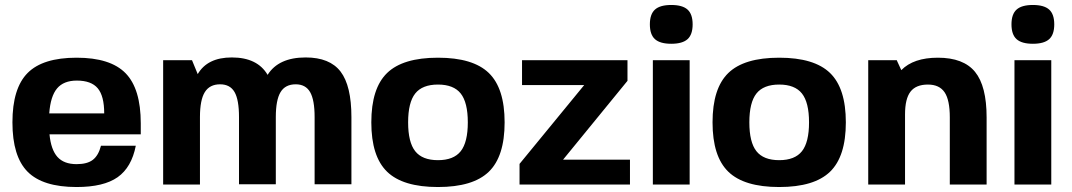

<svg xmlns="http://www.w3.org/2000/svg" viewBox="-20 -742 4309 772"><path d="M179 -202Q185 -140 211 -111Q237 -82 288 -82Q331 -82 353.5 -99.5Q376 -117 386 -156H526Q509 -69 453 -29.5Q397 10 288 10Q152 10 91 -51.5Q30 -113 30 -250Q30 -387 91 -448.5Q152 -510 288 -510Q424 -510 485 -447.5Q546 -385 546 -246V-202ZM289 -418Q236 -418 209.5 -386.5Q183 -355 178 -286H399Q399 -356 373 -387Q347 -418 289 -418Z M784 -271V0H636V-500H752L775 -444Q814 -511 912 -511Q1015 -511 1056 -441Q1100 -511 1209 -511Q1306 -511 1349.5 -454Q1393 -397 1393 -271V-1H1245V-271Q1245 -340 1227 -371.5Q1209 -403 1169 -403Q1127 -403 1108 -371.5Q1089 -340 1089 -271V-1H941V-271Q941 -341 923 -372Q905 -403 865 -403Q823 -403 803.5 -371.5Q784 -340 784 -271Z M1536.5 -448.5Q1600 -510 1741 -510Q1882 -510 1945.5 -448.5Q2009 -387 2009 -250Q2009 -113 1945.5 -51.5Q1882 10 1741 10Q1600 10 1536.5 -51.5Q1473 -113 1473 -250Q1473 -387 1536.5 -448.5ZM1649.5 -366Q1621 -330 1621 -250Q1621 -170 1649.5 -134Q1678 -98 1741 -98Q1804 -98 1832.5 -134Q1861 -170 1861 -250Q1861 -330 1832.5 -366Q1804 -402 1741 -402Q1678 -402 1649.5 -366Z M2244 -100H2513V0H2069V-83L2329 -400H2079V-500H2503V-417Z M2753 0H2605V-500H2753ZM2613.5 -703.5Q2634 -722 2679 -722Q2724 -722 2744.5 -703.5Q2765 -685 2765 -644Q2765 -603 2744.5 -584.5Q2724 -566 2679 -566Q2634 -566 2613.5 -584.5Q2593 -603 2593 -644Q2593 -685 2613.5 -703.5Z M2908.5 -448.5Q2972 -510 3113 -510Q3254 -510 3317.5 -448.5Q3381 -387 3381 -250Q3381 -113 3317.5 -51.5Q3254 10 3113 10Q2972 10 2908.5 -51.5Q2845 -113 2845 -250Q2845 -387 2908.5 -448.5ZM3021.5 -366Q2993 -330 2993 -250Q2993 -170 3021.5 -134Q3050 -98 3113 -98Q3176 -98 3204.5 -134Q3233 -170 3233 -250Q3233 -330 3204.5 -366Q3176 -402 3113 -402Q3050 -402 3021.5 -366Z M3587 -500 3586 -499 3604 -460Q3653 -510 3751 -510Q3854 -510 3900.5 -453Q3947 -396 3947 -270V0H3799V-270Q3799 -340 3778 -371Q3757 -402 3711 -402Q3663 -402 3641 -373.5Q3619 -345 3619 -282V0H3471V-500Z M4207 0H4059V-500H4207ZM4067.5 -703.5Q4088 -722 4133 -722Q4178 -722 4198.5 -703.5Q4219 -685 4219 -644Q4219 -603 4198.5 -584.5Q4178 -566 4133 -566Q4088 -566 4067.5 -584.5Q4047 -603 4047 -644Q4047 -685 4067.5 -703.5Z"/></svg>

Font: Fivo Sans
Style: Regular
Weight: 700
Designer: Alexander Slobzheninov
Foundry: Alexander Slobzheninov
Version: 1.0